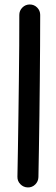

<svg xmlns="http://www.w3.org/2000/svg" viewBox="-20 -778 248 844"><path d="M110.8 -758.3Q129.9 -758.3 143.3 -744.9Q156.7 -731.4 156.7 -712.4Q156.7 -650.9 156.2 -577.1Q155.8 -503.4 155 -424.6Q154.3 -345.7 153.3 -268.6Q152.3 -191.4 151.1 -122.3Q149.9 -53.2 148.9 0.5Q148.4 19.5 134.8 33Q121.1 46.4 102.1 45.9Q83 45.4 69.6 31.7Q56.2 18.1 56.6 -1Q57.6 -54.7 58.8 -123.5Q60.1 -192.4 61 -269.5Q62 -346.7 63 -425.3Q64 -503.9 64.5 -577.6Q64.9 -651.4 64.9 -712.4Q64.9 -731.4 78.4 -744.9Q91.8 -758.3 110.8 -758.3Z"/></svg>

Font: Mikhak-DS1-FD Medium
Style: Regular
Weight: 500
Designer: Amin Abedi
Version: Version 3.2